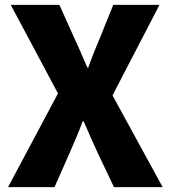

<svg xmlns="http://www.w3.org/2000/svg" viewBox="-20 -765 697 785"><path d="M13 0H203L267 -145C284 -184 301 -223 318 -269H322C342 -223 359 -184 377 -145L446 0H645L440 -375L632 -745H443L389 -611C374 -576 358 -537 341 -489H337C316 -537 300 -576 283 -611L223 -745H24L217 -383Z"/></svg>

Font: Noto Sans HK Black
Style: Regular
Weight: 900
Designer: Ryoko NISHIZUKA 西塚涼子 (kana, bopomofo & ideographs); Paul D. Hunt (Latin, Greek & Cyrillic); Sandoll Communications 산돌커뮤니
Foundry: Adobe
Version: Version 2.004;hotconv 1.0.118;makeotfexe 2.5.65603